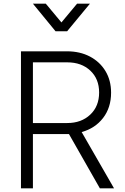

<svg xmlns="http://www.w3.org/2000/svg" viewBox="-20 -1024 678 1044"><path d="M94 0V-745H344Q415 -745 469 -716.5Q523 -688 553.5 -637.5Q584 -587 584 -520Q584 -439 540.5 -382.5Q497 -326 424 -306L600 0H523L355 -295H159V0ZM159 -355H346Q422 -355 470.5 -400.5Q519 -446 519 -521Q519 -595 471 -640Q423 -685 346 -685H159ZM282 -854 159 -1004H229L314 -902L399 -1004H469L345 -854Z"/></svg>

Font: Plus Jakarta Sans Light
Style: Regular
Weight: 300
Designer: Gumpita Rahayu
Foundry: Tokotype
Version: Version 2.006; ttfautohint (v1.8.4.7-5d5b)